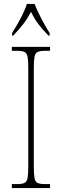

<svg xmlns="http://www.w3.org/2000/svg" viewBox="-20 -951 315 971"><path d="M40 0V-20H67Q92 -20 104 -26Q116 -32 119.5 -51Q123 -70 123 -108V-606Q123 -645 119.5 -663.5Q116 -682 104 -688Q92 -694 67 -694H40V-714H233V-694H207Q182 -694 170 -688Q158 -682 154.5 -663.5Q151 -645 151 -606V-108Q151 -70 154.5 -51Q158 -32 170 -26Q182 -20 207 -20H233V0ZM41 -784Q60 -813 82.5 -855Q105 -897 116 -931H155Q168 -897 190 -855Q212 -813 231 -784V-771H225Q194 -803 174.5 -828.5Q155 -854 137 -891Q117 -854 97 -828.5Q77 -803 47 -771H41Z"/></svg>

Font: Noto Serif Ethiopic Condensed Thin
Style: Regular
Weight: 100
Width: 3
Designer: Monotype Design Team
Foundry: Monotype Imaging Inc.
Version: Version 2.102; ttfautohint (v1.8.4.7-5d5b)